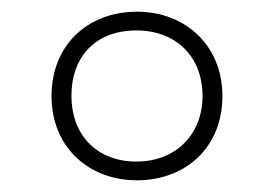

<svg xmlns="http://www.w3.org/2000/svg" viewBox="-20 -744 468 328"><path d="M214 -436C298 -436 360 -493 360 -580C360 -665 298 -724 214 -724C130 -724 68 -667 68 -580C68 -493 131 -436 214 -436ZM213 -468C144 -468 102 -515 102 -580C102 -648 144 -692 213 -692C280 -692 326 -648 326 -580C326 -515 281 -468 213 -468Z"/></svg>

Font: Noto Sans ExtraLight
Style: Italic
Weight: 200
Italic angle: -12°
Designer: Monotype Design Team
Foundry: Monotype Imaging Inc.
Version: Version 2.013